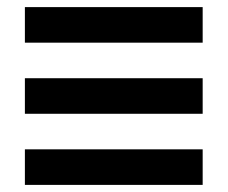

<svg xmlns="http://www.w3.org/2000/svg" viewBox="-20 -520 640 540"><path d="M50 -500H550V-400H50ZM50 -100H550V0H50ZM50 -300H550V-200H50Z"/></svg>

Font: Tokeely Brookings
Style: Regular
Weight: 400
Designer: Peter Wiegel
Foundry: Peter Wiegel
Version: Version 2.001